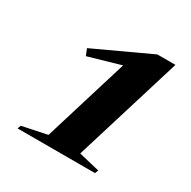

<svg xmlns="http://www.w3.org/2000/svg" viewBox="-152 -821 960 966"><g transform="rotate(30 328.0 -338.0)"><path d="M221.5 -50.5 393 -610.5 415 -553.5 186 -487.5 171 -525.5 493.5 -675H598.5L406.5 -49.5L528 -20.5L520 -1H70.5L77.5 -20.5Z"/></g></svg>

Font: Newsreader 24pt ExtraBold
Style: Italic
Weight: 800
Italic angle: -17°
Designer: Hugues Gentile
Foundry: Production Type
Version: Version 1.003